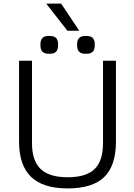

<svg xmlns="http://www.w3.org/2000/svg" viewBox="-20 -1038 748 1068"><path d="M86 -251V-700H158V-241Q158 -144 206 -98Q254 -52 356 -52Q459 -52 506 -97.5Q553 -143 553 -241V-700H625V-251Q625 -117 560 -53.5Q495 10 356 10Q219 10 152.5 -54.5Q86 -119 86 -251ZM205 -784V-793Q205 -838 250 -838H258Q303 -838 303 -793V-784Q303 -739 258 -739H250Q205 -739 205 -784ZM409 -784V-793Q409 -838 454 -838H462Q507 -838 507 -793V-784Q507 -739 462 -739H454Q409 -739 409 -784ZM237 -1018H320L421 -867H355Z"/></svg>

Font: Krub
Style: Regular
Weight: 400
Designer: Ekaluck Peanpanawate
Foundry: Cadson Demak Co.,Ltd.
Version: Version 1.000; ttfautohint (v1.6)